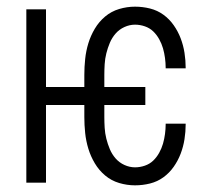

<svg xmlns="http://www.w3.org/2000/svg" viewBox="-20 -548 634 576"><path d="M385 8Q361 8 337.5 1Q314 -6 295.5 -21.5Q277 -37 264.5 -58Q252 -79 245 -102Q238 -125 235.5 -149Q233 -173 233 -197V-233H118V0H59V-520H118V-287H233V-323Q233 -347 235.5 -371Q238 -395 245 -418Q252 -441 264.5 -462Q277 -483 295.5 -498.5Q314 -514 337.5 -521Q361 -528 385 -528Q408 -528 430 -522.5Q452 -517 470 -504Q488 -491 501 -472.5Q514 -454 522 -433Q530 -412 533.5 -389.5Q537 -367 537 -345V-343H477V-345Q477 -359 475 -374Q473 -389 469 -403Q465 -417 457.5 -430.5Q450 -444 439.5 -454Q429 -464 414.5 -469Q400 -474 385 -474Q369 -474 353.5 -467Q338 -460 327 -447.5Q316 -435 309.5 -419.5Q303 -404 299 -388Q295 -372 294 -355.5Q293 -339 293 -323V-287H416V-233H293V-197Q293 -181 294 -164.5Q295 -148 299 -132Q303 -116 309.5 -100.5Q316 -85 327 -72.5Q338 -60 353.5 -53Q369 -46 385 -46Q400 -46 414.5 -51Q429 -56 439.5 -66Q450 -76 457.5 -89.5Q465 -103 469 -117Q473 -131 475 -146Q477 -161 477 -175V-177H537V-175Q537 -153 533.5 -130.5Q530 -108 522 -87Q514 -66 501 -47.5Q488 -29 470 -16Q452 -3 430 2.5Q408 8 385 8Z"/></svg>

Font: Iosevka QP Light
Style: Regular
Weight: 300
Designer: Belleve Invis
Foundry: Belleve Invis
Version: Version 20.0.0; ttfautohint (v1.8.4)